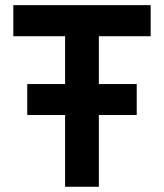

<svg xmlns="http://www.w3.org/2000/svg" viewBox="-20 -713 626 733"><path d="M84 -273.9V-392.1H502V-273.9ZM228.5 0V-693.4H357.4V0ZM30.8 -574.7V-693.4H555.2V-574.7Z"/></svg>

Font: Cascadia Mono PL
Style: Regular
Weight: 400
Monospace: yes
Designer: Aaron Bell
Foundry: Saja Typeworks
Version: Version 2102.003